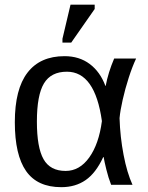

<svg xmlns="http://www.w3.org/2000/svg" viewBox="-20 -773 618 803"><path d="M411.6 -115.7Q380.9 -49.3 338.1 -19.8Q295.4 9.8 236.3 9.8Q136.2 9.8 89.1 -57.6Q42 -125 42 -261.7Q42 -400.4 95 -469.2Q147.9 -538.1 250 -538.1Q311.5 -538.1 355.2 -505.4Q398.9 -472.7 420.9 -413.6H421.9Q432.6 -470.2 457.5 -528.3H549.3Q533.2 -494.1 518.3 -447.8Q503.4 -401.4 493.2 -356.2Q482.9 -311 480 -278.8Q482.4 -200.7 496.8 -125.5Q511.2 -50.3 534.2 0H444.8Q433.1 -29.8 424.6 -64.7Q416 -99.6 413.6 -115.7ZM134.3 -264.6Q134.3 -156.2 162.1 -107.2Q189.9 -58.1 254.4 -58.1Q313 -58.1 353.3 -114.5Q393.6 -170.9 406.2 -266.6Q377.4 -473.1 259.8 -473.1Q193.4 -473.1 163.8 -424.1Q134.3 -375 134.3 -264.6ZM376 -735.4 277.8 -594.7H241.2V-610.8L274.9 -753.4H376Z"/></svg>

Font: Arimo
Style: Regular
Weight: 400
Designer: Steve Matteson
Foundry: Monotype Imaging Inc.
Version: Version 1.33